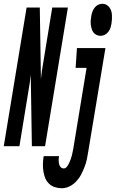

<svg xmlns="http://www.w3.org/2000/svg" viewBox="-66 -775 614 1018"><path d="M-46 0 75 -735H145L151 -356Q153 -377 156 -398.5Q159 -420 163 -441L211 -735H294L173 0H103L97 -379Q95 -358 92 -336.5Q89 -315 85 -294L37 0ZM467 -585Q456 -585 445.5 -590Q435 -595 429 -603.5Q423 -612 420 -622.5Q417 -633 415.5 -644.5Q414 -656 415 -667.5Q416 -679 418 -690Q420 -702 424 -713Q428 -724 435.5 -734Q443 -744 454 -749.5Q465 -755 477 -755Q488 -755 497.5 -750Q507 -745 513.5 -736.5Q520 -728 523.5 -717.5Q527 -707 527.5 -695.5Q528 -684 527.5 -672.5Q527 -661 525 -650Q523 -638 519.5 -627Q516 -616 508 -606Q500 -596 489.5 -590.5Q479 -585 467 -585ZM261 223Q242 223 224 217Q206 211 193 198Q180 185 173.5 168.5Q167 152 164 133Q161 114 161.5 95Q162 76 165 56L166 53H247V54Q245 64 245 74Q245 84 247 94Q249 104 255.5 111Q262 118 272 118Q282 118 289 108.5Q296 99 300.5 89.5Q305 80 308.5 70.5Q312 61 314.5 51Q317 41 319 31Q321 21 323 11L393 -415H335L342 -520H493L402 28Q399 49 394.5 70Q390 91 382 111Q374 131 364 150.5Q354 170 338 187Q322 204 302 213.5Q282 223 261 223Z"/></svg>

Font: Iosevka Extrabold
Style: Italic
Weight: 800
Italic angle: -9°
Monospace: yes
Designer: Belleve Invis
Foundry: Belleve Invis
Version: Version 32.5.0; ttfautohint (v1.8.4)